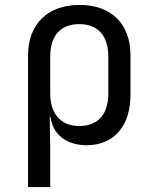

<svg xmlns="http://www.w3.org/2000/svg" viewBox="-20 -580 640 780"><path d="M303 -560C174 -560 94 -482 94 -356V180H184V20L182 -105H185C194 -34 250 10 332 10C443 10 510 -68 510 -195V-356C510 -483 432 -560 303 -560ZM420 -200C420 -115 378 -68 302 -68C228 -68 184 -117 184 -200V-350C184 -435 226 -482 302 -482C378 -482 420 -435 420 -350Z"/></svg>

Font: Tekne LDO
Style: Regular
Weight: 400
Monospace: yes
Designer: Alessio Laiso, Mario Rullo, Paolo Rosset
Foundry: Alessio Laiso
Version: Version 1.000;hotconv 1.0.109;makeotfexe 2.5.65596